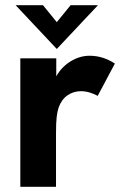

<svg xmlns="http://www.w3.org/2000/svg" viewBox="-20 -717 473 737"><path d="M58 -493H196V-424Q216 -460 251 -481.5Q286 -503 324 -503Q375 -503 421 -473L355 -349Q343 -356 325.5 -361.5Q308 -367 291 -367Q262 -367 239 -351Q216 -335 205 -304Q200 -289 197.5 -267.5Q195 -246 195 -205V0H58ZM40 -697H145L198 -632L251 -697H356L198 -529Z"/></svg>

Font: Hanken Grotesk ExtraBold
Style: Regular
Weight: 800
Designer: Alfredo Marco Pradil
Foundry: Hanken Design Co.
Version: Version 3.014